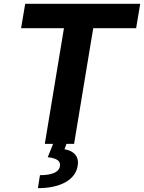

<svg xmlns="http://www.w3.org/2000/svg" viewBox="-20 -747 748 997"><path d="M89.5 -600.5H312.1L212.7 0H255.7L228 69.2C276.3 75.3 296.5 88.8 290.8 118.3C284.4 148.4 246.8 162.6 187.5 162.6L176.8 230.1C296.2 230.1 372.5 185 383.2 114.3C392.4 65 362.2 35.5 315 28.1L325.3 0H364.7L464.1 -600.5H686.8L708.1 -727.3H110.8Z"/></svg>

Font: Magic Ui Pro
Style: Bold Italic
Weight: 700
Italic angle: -9.39999°
Designer: Stefan Endress, Andreas Faust
Version: Version 1.000;FEAKit 1.0